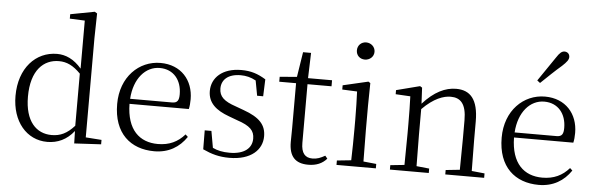

<svg xmlns="http://www.w3.org/2000/svg" viewBox="-51 -983 3619 1171"><g transform="rotate(5 1758.5 -398.0)"><path d="M432 9 596 0V-27L499 -34V-643L502 -793L487 -802L339 -774V-747L431 -743V-449C384 -504 333 -526 281 -526C151 -526 50 -420 50 -249C50 -93 140 14 267 14C330 14 386 -11 430 -67ZM429 -99C384 -49 343 -30 290 -30C196 -30 126 -100 126 -251C126 -414 203 -483 296 -483C344 -483 384 -464 429 -418Z M922 14C1010 14 1075 -26 1119 -91L1104 -105C1062 -57 1010 -32 940 -32C828 -32 749 -102 747 -261H1110C1114 -277 1116 -297 1116 -321C1116 -438 1040 -526 914 -526C783 -526 672 -420 672 -254C672 -74 777 14 922 14ZM748 -292C756 -418 826 -495 912 -495C998 -495 1047 -431 1047 -346C1047 -309 1038 -292 1005 -292Z M1382 14C1515 14 1582 -53 1582 -135C1582 -204 1544 -248 1443 -284L1394 -302C1322 -326 1291 -353 1291 -403C1291 -456 1330 -494 1408 -494C1440 -494 1470 -487 1501 -470L1518 -378H1555L1559 -482C1510 -512 1468 -526 1409 -526C1293 -526 1228 -463 1228 -382C1228 -309 1278 -267 1358 -238L1409 -219C1491 -192 1517 -164 1517 -115C1517 -57 1471 -17 1381 -17C1338 -17 1306 -24 1277 -38L1259 -140H1218L1219 -24C1273 1 1319 14 1382 14Z M1865 14C1914 14 1951 -2 1978 -33L1964 -50C1937 -35 1917 -26 1887 -26C1842 -26 1818 -53 1818 -116V-475H1965V-512H1818L1823 -667H1774L1750 -514L1645 -505V-475H1748V-201C1748 -165 1747 -146 1747 -115C1747 -28 1784 14 1865 14Z M2153 -655C2182 -655 2208 -676 2208 -707C2208 -738 2182 -760 2153 -760C2123 -760 2100 -738 2100 -707C2100 -676 2123 -655 2153 -655ZM2123 0H2278V-27L2199 -35L2197 -227V-378L2199 -515L2187 -523L2032 -487V-461L2123 -457C2125 -407 2127 -352 2127 -285V-227C2127 -173 2126 -91 2124 -36L2037 -27V0Z M2788 0H2941V-27L2862 -35L2860 -227V-338C2860 -474 2810 -526 2724 -526C2658 -526 2590 -494 2521 -417L2516 -515L2503 -523L2359 -486V-461L2449 -456C2451 -406 2452 -353 2452 -285V-227L2450 -36L2364 -27V0H2602V-27L2524 -35L2522 -227V-384C2592 -455 2652 -475 2695 -475C2755 -475 2791 -440 2791 -339V-227L2789 -36L2703 -27V0Z M3212 -620 3230 -606C3273 -647 3314 -687 3355 -722C3383 -748 3394 -763 3394 -779C3394 -799 3379 -810 3363 -810C3346 -810 3333 -799 3313 -768C3280 -719 3246 -670 3212 -620ZM3276 14C3364 14 3429 -26 3473 -91L3458 -105C3416 -57 3364 -32 3294 -32C3182 -32 3103 -102 3101 -261H3464C3468 -277 3470 -297 3470 -321C3470 -438 3394 -526 3268 -526C3137 -526 3026 -420 3026 -254C3026 -74 3131 14 3276 14ZM3102 -292C3110 -418 3180 -495 3266 -495C3352 -495 3401 -431 3401 -346C3401 -309 3392 -292 3359 -292Z"/></g></svg>

Font: Noto Serif CJK KR Light
Style: Regular
Weight: 300
Designer: Ryoko NISHIZUKA 西塚涼子 (kana & ideographs); Frank Grießhammer (Latin, Greek & Cyrillic); Wenlong ZHANG 张文龙 (bopomofo); San
Foundry: Adobe
Version: Version 2.001;hotconv 1.1.0;makeotfexe 2.6.0